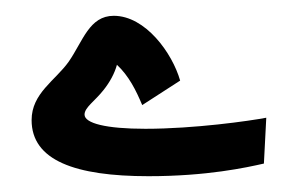

<svg xmlns="http://www.w3.org/2000/svg" viewBox="-20 -217 377 243"><path d="M168 6C242 6 292 -5 314 -10L317 -68C296 -64 226 -54 164 -54C114 -54 87 -61 87 -72C87 -81 100 -89 111 -103C119 -113 125 -124 128 -135C143 -121 152 -103 160 -84L208 -115C198 -150 164 -197 124 -197C93 -197 85 -165 67 -139C50 -115 20 -99 20 -65C20 -14 75 6 168 6Z"/></svg>

Font: Noto Sans Arabic UI SmCn XBd
Style: Regular
Weight: 800
Width: 4
Designer: Monotype Design Team, Nadine Chahine and Nizar Qandah
Foundry: Monotype Imaging Inc.
Version: Version 2.010